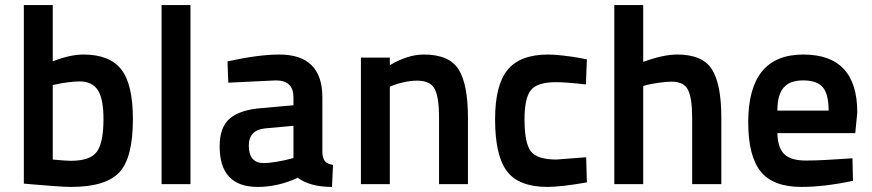

<svg xmlns="http://www.w3.org/2000/svg" viewBox="-20 -726 3437 757"><path d="M309 -511Q412 -511 458 -452.5Q504 -394 504 -256Q504 -103 450 -46Q396 11 260 11Q237 11 190.5 7.5Q144 4 109 1L74 -2V-706H188V-484Q256 -511 309 -511ZM259 -92Q336 -92 362 -128Q388 -164 388 -256Q388 -337 365.5 -371Q343 -405 294 -405Q274 -405 247.5 -401.5Q221 -398 204 -394L188 -391V-97Q240 -92 259 -92Z M617 0V-706H731V0Z M1251 -342V-122Q1253 -100 1262 -89.5Q1271 -79 1293 -76L1289 11Q1203 11 1154 -25Q1076 11 996 11Q846 11 846 -149Q846 -226 887.5 -260Q929 -294 1014 -300L1137 -311V-342Q1137 -409 1068 -409L880 -400L877 -484Q1000 -511 1081 -511Q1251 -511 1251 -342ZM1137 -230 1027 -220Q961 -214 961 -152Q961 -83 1020 -83Q1040 -83 1069.5 -88Q1099 -93 1118 -98L1137 -103Z M1517 0H1403V-499H1517V-469Q1588 -511 1651 -511Q1751 -511 1788 -452.5Q1825 -394 1825 -261V0H1711V-264Q1711 -342 1694 -375Q1677 -408 1625 -408Q1600 -408 1573 -402Q1546 -396 1531 -390L1517 -384Z M2142 -511Q2166 -511 2204 -506.5Q2242 -502 2268 -497L2294 -492L2290 -393Q2211 -402 2173 -402Q2098 -402 2073 -370.5Q2048 -339 2048 -256Q2048 -163 2072.5 -130Q2097 -97 2174 -97L2291 -106L2294 -7Q2192 11 2139 11Q2026 11 1979 -50.5Q1932 -112 1932 -256Q1932 -391 1981.5 -451Q2031 -511 2142 -511Z M2516 0H2402V-706H2516V-482Q2595 -511 2650 -511Q2750 -511 2787 -452.5Q2824 -394 2824 -262V0H2709V-261Q2709 -338 2693 -371Q2677 -404 2628 -404Q2608 -404 2580 -400Q2552 -396 2534 -392L2516 -387Z M3157 -93Q3192 -93 3238 -95.5Q3284 -98 3312 -100L3341 -102L3343 -13Q3229 11 3140 11Q3028 11 2979 -50Q2930 -111 2930 -244Q2930 -511 3147 -511Q3360 -511 3360 -283L3352 -201H3045Q3046 -145 3071.5 -119Q3097 -93 3157 -93ZM3045 -290H3247Q3247 -355 3224 -382Q3201 -409 3147 -409Q3094 -409 3069.5 -380.5Q3045 -352 3045 -290Z"/></svg>

Font: TypoPRO Titillium Text
Style: 800 wt
Weight: 800
Designer: Accademia di Belle Arti di Urbino and others
Foundry: Accademia di Belle Arti di Urbino and others.
Version: Version 25.000